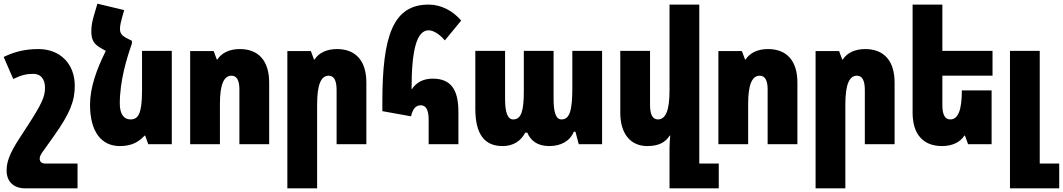

<svg xmlns="http://www.w3.org/2000/svg" viewBox="-25 -785 5785 1045"><path d="M397 240V105H221C200 105 191 94 191 78C191 65 200 51 211 36L268 -44C356 -168 382 -235 382 -318C382 -439 301 -518 184 -518C111 -518 53 -503 -5 -475L47 -355C92 -377 120 -383 157 -383C195 -383 220 -357 220 -307C220 -259 203 -220 121 -94L80 -31C24 55 11 100 11 143C11 206 52 240 111 240Z M693 -563 669 -575C635 -592 628 -606 628 -628C628 -647 634 -671 642 -699L651 -730L505 -765L485 -696C478 -673 472 -645 472 -615C472 -566 487 -544 526 -522L551 -508C501 -409 465 -308 465 -215C465 -68 527 10 627 10C690 10 729 -11 762 -47H765L782 0H910V-508H748V-292C748 -165 727 -135 685 -135C648 -135 627 -166 627 -221C627 -344 664 -466 693 -548Z M1010 0H1172V-220C1172 -324 1193 -373 1235 -373C1265 -373 1278 -345 1278 -299V0H1440V-336C1440 -454 1382 -518 1280 -518C1224 -518 1181 -497 1158 -461H1155L1138 -507H1010Z M1539 240H1701V-216C1701 -324 1722 -373 1764 -373C1794 -373 1807 -345 1807 -295V0H1969V-336C1969 -454 1911 -518 1809 -518C1753 -518 1710 -497 1687 -461H1684L1667 -507H1539Z M2308 0H2470V-175C2470 -294 2432 -357 2330 -357C2279 -357 2240 -336 2217 -300H2215C2215 -517 2244 -620 2308 -620C2328 -620 2362 -606 2396 -565L2485 -673C2442 -724 2378 -760 2308 -760C2115 -760 2056 -592 2056 -229V-180L2212 -152C2222 -194 2239 -212 2265 -212C2295 -212 2308 -184 2308 -134Z M2710 10C2769 10 2809 -17 2834 -63H2845C2862 -21 2899 10 2964 10C3028 10 3077 -17 3098 -68H3107L3125 0H3252V-508H3090V-305C3090 -185 3076 -135 3031 -135C3001 -135 2988 -173 2988 -246V-508H2826V-289C2826 -183 2813 -135 2768 -135C2738 -135 2724 -173 2724 -246V-508H2562V-193C2562 -56 2611 10 2710 10Z M3781 105V-760H3619V-292C3619 -184 3598 -135 3556 -135C3526 -135 3513 -163 3513 -213V-508H3351V-172C3351 -54 3409 10 3498 10C3561 10 3597 -11 3620 -47H3623C3621 -25 3619 -2 3619 20V240H3887V105Z M3885 0H4047V-220C4047 -324 4068 -373 4110 -373C4140 -373 4153 -345 4153 -299V0H4315V-336C4315 -454 4257 -518 4155 -518C4099 -518 4056 -497 4033 -461H4030L4013 -507H3885Z M4414 240H4576V-216C4576 -324 4597 -373 4639 -373C4669 -373 4682 -345 4682 -295V0H4844V-336C4844 -454 4786 -518 4684 -518C4628 -518 4585 -497 4562 -461H4559L4542 -507H4414Z M5372 -293H5210V-292C5210 -184 5189 -135 5147 -135C5117 -135 5104 -163 5104 -213V-373H5377V-508H5104V-760H4942V-172C4942 -54 5000 10 5102 10C5158 10 5201 -11 5224 -47H5227L5244 0H5372Z M5472 240H5740V105H5634V-508H5472Z"/></svg>

Font: Noto Sans Armenian ExtraCondensed Black
Style: Regular
Weight: 900
Width: 2
Designer: Monotype Design Team
Foundry: Monotype Imaging Inc.
Version: Version 2.008